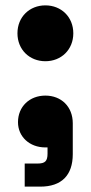

<svg xmlns="http://www.w3.org/2000/svg" viewBox="-20 -539 338 715"><path d="M149 -311C208 -311 253 -354 253 -415C253 -476 208 -519 149 -519C90 -519 45 -476 45 -415C45 -354 90 -311 149 -311ZM120 70H72V156H130C209 156 251 114 251 35V-80C251 -142 208 -183 149 -183C90 -183 47 -142 47 -84C47 -30 90 10 149 10H157V33C157 61 148 70 120 70Z"/></svg>

Font: Kalas SG
Style: Bold
Weight: 700
Designer: Kalas
Foundry: Kalas
Version: Version 2.000;FEAKit 1.0